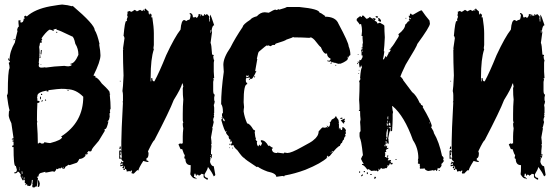

<svg xmlns="http://www.w3.org/2000/svg" viewBox="-20 -755 2451 850"><path d="M233.4 -609.9Q227.5 -609.9 227.5 -613.8H233.4ZM165 -305.2H163.1Q163.1 -310.1 168.9 -313V-309.1Q168.9 -305.2 165 -305.2ZM180.7 -309.1H178.7Q178.7 -314.9 182.6 -314.9L184.6 -311ZM157.2 -314.9V-326.7H161.1V-318.8Q161.1 -314.9 157.2 -314.9ZM167 -334.5H161.1Q161.1 -340.3 165 -340.3L167 -336.4ZM280.3 -352.1 278.3 -356H284.2Q284.2 -352.1 280.3 -352.1ZM163.1 -469.2H159.2V-471.2H163.1ZM159.2 -498.5H155.3Q155.3 -504.4 159.2 -504.4ZM161.1 -506.3H157.2V-508.3H161.1ZM163.1 -514.2H159.2L161.1 -533.7H165ZM180.7 -455.6Q218.3 -461.4 264.6 -463.4Q275.4 -461.4 282.2 -461.4Q297.9 -462.9 297.9 -469.2H292V-473.1Q310.1 -473.1 327.1 -512.2Q327.1 -540 313.5 -561Q306.6 -594.2 297.9 -594.2Q238.3 -623.5 229.5 -623.5L231.4 -627.4Q224.1 -627.4 215.8 -623.5L217.8 -619.6V-617.7H215.8Q208.5 -623.5 198.2 -623.5Q181.6 -611.8 163.1 -584.5Q167 -584 167 -580.6L163.1 -574.7Q165 -571.3 165 -566.9L161.1 -564.9L157.2 -566.9Q155.3 -550.8 153.3 -547.4Q155.3 -536.6 155.3 -518.1Q155.3 -516.1 153.3 -516.1Q153.3 -514.2 155.3 -514.2L151.4 -477.1L153.3 -473.1Q151.4 -469.7 151.4 -465.3Q151.4 -455.6 163.1 -455.6Q171.9 -455.6 180.7 -457.5ZM87.9 39.6V29.8H85.9Q85.9 36.1 84 39.6ZM82 29.8V27.8H76.2V29.8ZM80.1 14.2Q80.1 12.2 78.1 2.4H76.2V14.2ZM68.4 -1.5V-5.4H66.4V-1.5ZM66.4 -9.3V-13.2H64.5V-9.3ZM262.7 -12.2V-16.1H260.7V-12.2ZM170.9 -119.6Q173.8 -119.6 176.8 -125.5Q194.3 -121.6 202.1 -121.6Q254.9 -135.3 254.9 -148.9H251V-150.9Q348.6 -213.4 348.6 -326.7Q315.9 -359.9 278.3 -359.9Q272.5 -361.8 252 -361.8Q239.3 -361.8 196.3 -356H194.3V-350.1H186.5V-354Q145.5 -346.7 145.5 -330.6Q145.5 -322.8 143.6 -322.8L145.5 -318.8V-309.1Q155.3 -309.1 155.3 -305.2Q155.3 -299.3 145.5 -299.3Q143.6 -267.1 143.6 -223.1Q143.6 -218.8 145.5 -215.3L143.6 -211.4Q147.5 -160.2 147.5 -119.6H149.4L155.3 -123.5H157.2L163.1 -119.6ZM132.8 74.7H127Q123 74.7 123 70.8V64.9Q123 63 125 63L123 59.1Q125 48.3 125 41.5H121.1Q121.1 68.8 109.4 68.8Q105.5 66.9 103.5 66.9Q103.5 68.8 101.6 68.8Q101.6 61 98.1 61Q96.2 61 93.8 63Q93.8 64.9 91.8 64.9V63Q93.8 59.6 93.8 55.2H89.8V41.5L80.1 43.5L70.3 23.9Q72.3 23.9 72.3 22Q70.3 22 70.3 20Q72.3 20 72.3 18.1Q64.5 6.3 62.5 5.9Q60.5 5.4 58.6 4.4Q58.6 7.3 50.8 12.2H43V8.3Q54.7 8.3 54.7 -3.4L49.8 -21L48.3 -20Q40 -20 40 -104H34.2V-107.9Q34.2 -111.8 40 -111.8V-125.5Q40 -129.4 34.2 -129.4Q34.2 -133.3 40 -133.3V-137.2H32.2Q32.2 -142.1 40 -143.1L30.3 -209.5Q18.6 -233.9 18.6 -244.6Q18.6 -266.1 22.5 -266.1Q16.6 -285.2 10.7 -332.5Q14.6 -338.9 14.6 -344.2Q14.6 -441.9 22.5 -453.6Q22.5 -464.8 18.6 -477.1Q22.9 -477.1 24.4 -486.8L20.5 -484.9Q16.6 -489.7 16.6 -490.7V-496.6H20.5V-490.7H22.5Q22.5 -526.4 45.9 -566.9Q45.9 -572.3 57.6 -617.7L55.7 -621.6Q58.6 -636.2 63.5 -637.2Q61.5 -650.9 61.5 -664.6Q67.9 -664.6 71.3 -666.5Q71.3 -662.6 69.3 -662.6Q71.3 -659.2 71.3 -654.8Q85 -654.8 85 -672.4L88.9 -670.4Q88.9 -672.4 86.9 -682.1L92.8 -686L98.6 -682.1Q134.3 -714.4 202.1 -727.1Q248.5 -734.9 254.9 -734.9Q280.3 -732.9 299.8 -727.1Q299.8 -729 301.8 -729Q399.4 -646 399.4 -621.6Q410.6 -605 420.9 -559.1H418.9Q424.8 -527.3 424.8 -510.3Q424.8 -482.9 393.6 -420.4Q403.3 -418.9 403.3 -414.6Q401.4 -414.6 401.4 -412.6Q412.1 -412.6 430.7 -385.3Q465.3 -353 465.8 -346.2L463.9 -342.3Q467.8 -341.8 467.8 -338.4Q467.8 -336.4 465.8 -336.4Q469.7 -301.8 469.7 -273.9Q467.8 -268.1 465.8 -268.1L467.8 -264.2Q467.8 -262.2 465.8 -262.2L467.8 -258.3Q467.8 -252.4 463.9 -252.4L465.8 -248.5Q465.8 -246.6 463.9 -246.6L465.8 -242.7V-240.7Q462.9 -219.2 456.1 -219.2V-217.3H460Q452.6 -184.1 446.3 -184.1Q442.4 -183.6 442.4 -180.2L444.3 -176.3L417 -131.3Q385.7 -96.2 385.7 -90.3Q385.7 -84.5 377.9 -84.5Q374 -86.4 372.1 -86.4L364.3 -76.7V-74.7L368.2 -76.7H370.1Q370.1 -70.8 356.4 -70.8L358.4 -66.9V-64.9Q346.2 -51.3 331.1 -51.3Q322.8 -33.7 317.4 -33.7Q289.1 -23.9 288.1 -23.9L284.2 -25.9L268.6 -16.1Q268.6 -8.3 262.7 -8.3H258.8Q254.9 -8.3 254.9 -14.2Q247.1 -11.2 247.1 -8.3L243.2 -10.3H241.2L235.4 -6.3H233.4L229.5 -8.3Q229.5 -2.4 221.7 5.4L211.9 3.4Q184.6 9.3 180.7 9.3V5.4Q178.7 5.4 159.2 11.2Q150.4 15.1 150.4 25.9Q146.5 27.8 144.5 27.8V31.7H148.4Q144.5 72.8 140.6 72.8V68.8ZM150.4 72.8 146.5 70.8 148.4 61V43.5H152.3L156.2 57.1Q155.3 72.8 150.4 72.8ZM40 -576.7Q40 -582.5 43.9 -582.5H45.9Q45.9 -579.6 40 -576.7Z M621.1 -716.3H626Q626 -712.9 637.7 -704.6Q637.7 -690.4 642.6 -690.4V-694.8H647Q647 -690.4 651.9 -690.4L649.4 -678.2H654.3Q661.1 -634.8 661.1 -607.4V-555.7L659.2 -541.5L661.1 -536.6Q647 -494.6 647 -413.6V-395H649.4V-409.2H654.3Q654.3 -395 661.1 -395H663.6Q685.1 -434.6 715.8 -510.7Q753.4 -591.3 779.3 -624Q782.7 -666.5 795.9 -666.5L805.7 -661.6Q805.7 -665 819.8 -668.9Q822.3 -673.8 824.2 -690.4Q819.8 -690.4 819.8 -694.8V-697.3H822.3Q834 -694.8 834 -678.2H840.8L845.7 -680.7Q846.7 -676.3 850.6 -676.3Q855 -676.3 859.9 -690.4Q857.4 -690.4 857.4 -692.4H867.2V-683.1H869.1V-690.4H874V-685.5H883.3V-692.4H888.2L885.7 -688H888.2L895.5 -692.4Q898.4 -692.4 907.2 -680.7V-678.2Q907.2 -676.3 904.8 -676.3Q907.2 -672.9 907.2 -659.7H909.7V-690.4Q914.6 -687 928.2 -643.1Q919.4 -643.1 916.5 -617.2Q916.5 -614.7 918.9 -614.7L912.1 -564.9Q916 -561 918.9 -513.2Q926.3 -513.2 926.3 -508.3Q926.3 -505.9 923.8 -505.9Q925.3 -489.3 928.2 -489.3L926.3 -477.5V-437.5L928.2 -409.2Q923.8 -409.2 923.8 -406.7Q923.8 -404.3 926.3 -404.3L923.8 -392.6V-354.5Q923.8 -337.4 930.7 -335.9L928.2 -323.7V-314.5Q928.2 -309.1 930.7 -305.2Q928.2 -291 926.3 -291L928.2 -278.8V-255.4Q928.2 -252.9 926.3 -252.9L928.2 -248L926.3 -243.7L928.2 -238.8Q923.8 -231 923.8 -224.6Q923.8 -219.2 926.3 -215.3Q920.9 -189 918.9 -189Q918.9 -187 921.4 -187L914.1 -146.5Q916.5 -129.9 916.5 -118.2L914.1 -113.8Q914.1 -111.3 916.5 -111.3L914.1 -87.4V-70.8L918.9 -73.2V-70.8L916.5 -54.7H914.1V-59.1H909.7L912.1 -54.7L909.7 -38.1Q915.5 -19 926.3 -19Q926.3 -16.6 933.1 18.6Q933.1 22 926.3 25.9Q918.9 8.3 902.3 -14.2H899.9Q899.9 -6.3 885.7 16.6V23.4Q889.6 32.7 899.9 32.7V40H895.5Q881.3 31.7 881.3 28.3V16.6Q873 14.2 871.6 14.2Q871.6 17.1 859.9 23.4Q859.9 18.6 855 18.6H850.6V23.4Q845.7 23.4 845.7 14.2H840.8L838.4 28.3Q845.7 28.3 845.7 32.7V35.2H843.3Q833 35.2 822.3 16.6Q824.2 9.8 824.2 -23.9Q800.8 -23.9 800.8 -52.2Q795.9 -52.2 795.9 -56.6L798.3 -68.8Q794.9 -68.8 786.6 -94.7H779.3Q779.3 -96.2 770 -115.7L777.3 -120.6L781.7 -118.2Q786.6 -120.6 789.1 -120.6V-151.4Q789.1 -166 791.5 -187Q789.1 -195.8 789.1 -208Q789.1 -210.4 791.5 -210.4L789.1 -222.2V-250.5Q789.1 -286.1 791.5 -314.5Q789.1 -330.6 789.1 -364.3L791.5 -373.5Q789.1 -377.4 789.1 -385.3H786.6Q781.7 -364.3 749 -312Q731 -264.2 663.6 -134.8Q657.2 -131.8 635.3 -85.4Q635.3 -82.5 637.7 -78.1Q637.7 -54.7 628.4 -54.7V-44.9Q637.7 -43.9 637.7 -38.1H630.9L614.3 -42.5Q592.8 -8.8 592.8 0Q590.3 0 590.3 -2.4Q586.9 -2.4 571.8 14.2L566.9 11.7Q566.9 14.2 564.5 14.2L562 9.3Q564.5 5.4 564.5 0H562Q557.6 0.5 557.6 4.4L552.7 2.4L541 4.4Q541 -7.3 533.7 -7.3Q533.7 -2.4 528.8 -2.4H526.9V-7.3Q529.3 -7.3 533.7 -9.8Q531.2 -13.7 531.2 -19H528.8V-9.8H526.9Q522 -9.8 522 -14.2Q526.9 -20 526.9 -21.5L514.6 -19H512.7V-26.4H514.6Q519.5 -23.9 522 -23.9V-33.2L514.6 -28.3L512.7 -33.2Q517.1 -33.2 517.1 -40.5L524.4 -35.6L526.9 -40.5Q517.1 -44.9 517.1 -54.7L512.7 -52.2H507.8V-85.4Q508.3 -89.8 512.7 -89.8H514.6V-85.4H517.1V-127.9Q517.1 -168 524.4 -302.7H522L524.4 -307.1V-333.5Q524.4 -343.3 522 -352.1Q524.4 -363.3 526.9 -420.9Q524.4 -478 524.4 -536.6H526.9Q526.9 -539.1 524.4 -539.1L531.2 -586.4Q529.3 -595.7 526.9 -595.7Q532.7 -661.6 538.6 -661.6H543L541 -666.5Q541 -670.4 545.4 -680.7Q543 -685.5 543 -688L545.4 -699.7Q543 -699.7 543 -702.1L552.7 -706.5Q559.6 -704.6 559.6 -702.1Q563 -702.1 576.2 -711.4Q585.9 -706.5 585.9 -704.6L600.1 -711.4Q606.9 -709 606.9 -706.5Q616.7 -708 616.7 -713.9H618.7V-706.5H621.1ZM912.1 -621.6V-609.9H914.1V-621.6ZM510.3 -397H514.6V-395H510.3ZM510.3 -106.4H514.6V-99.6Q514.6 -94.7 510.3 -94.7Q510.3 -97.2 507.8 -97.2Q510.3 -101.1 510.3 -106.4ZM512.7 -83V-80.6L514.6 -68.8L510.3 -66.4Q512.7 -62 512.7 -56.6H519.5L517.1 -80.6V-83ZM912.1 -68.8V-64H914.1V-68.8ZM845.7 35.2H850.6V37.6H845.7Z M1250 -724.1H1304.7Q1394.5 -715.3 1394.5 -698.7Q1400.4 -698.7 1418 -685.1H1419.9L1418 -681.2Q1466.3 -681.2 1478.5 -649.9Q1523.4 -566.4 1523.4 -550.3Q1531.2 -531.7 1531.2 -511.2Q1523.4 -508.8 1517.6 -489.7Q1502.4 -477.5 1484.4 -472.2Q1482.4 -472.2 1482.4 -474.1Q1480.5 -474.1 1480.5 -472.2Q1476.6 -472.2 1460.9 -478V-476.1Q1454.6 -480 1449.2 -480Q1449.2 -478 1447.3 -478Q1447.3 -483.9 1443.4 -483.9L1439.5 -481.9L1429.7 -483.9V-487.8H1431.6Q1433.6 -487.8 1433.6 -485.8Q1443.4 -485.8 1443.4 -495.6Q1427.7 -502 1427.7 -519L1423.8 -517.1Q1412.1 -517.1 1400.4 -546.4Q1397 -546.4 1373 -577.6Q1366.2 -585.4 1357.4 -589.4Q1353 -589.4 1349.6 -587.4Q1314.9 -589.4 1293 -589.4H1281.2L1277.3 -591.3Q1277.3 -588.9 1248 -579.6Q1243.7 -574.7 1201.2 -562Q1197.3 -559.6 1197.3 -556.2H1187.5L1177.7 -550.3L1168 -554.2Q1164.1 -552.2 1162.1 -552.2V-554.2Q1158.2 -554.2 1127 -526.9Q1123.5 -526.9 1117.2 -495.6Q1117.2 -493.7 1119.1 -493.7L1109.4 -439L1113.3 -440.9H1115.2Q1099.6 -406.2 1093.8 -405.8H1089.8Q1085 -405.8 1084 -413.6L1078.1 -409.7H1076.2L1072.3 -411.6L1068.4 -405.8V-397.9Q1068.4 -388.2 1074.2 -388.2V-382.3Q1058.6 -382.3 1058.6 -304.2V-302.2Q1058.6 -297.9 1060.5 -280.8Q1058.6 -270.5 1058.6 -261.2Q1062.5 -234.9 1074.2 -208.5Q1085.9 -208.5 1101.6 -181.2Q1109.4 -178.2 1109.4 -175.3Q1109.4 -171.4 1107.4 -171.4Q1109.4 -145.5 1113.3 -142.1Q1113.3 -140.1 1111.3 -140.1Q1113.3 -130.4 1119.1 -130.4L1117.2 -126.5V-124.5Q1117.2 -109.4 1125 -106.9Q1125 -114.7 1128.9 -114.7Q1128.9 -111.8 1134.8 -108.9L1140.6 -122.6Q1137.7 -122.6 1134.8 -128.4V-134.3H1136.7Q1154.8 -134.3 1168 -108.9L1171.9 -110.8Q1184.6 -101.1 1187.5 -101.1V-97.2H1183.6Q1183.6 -77.6 1205.1 -77.6Q1207 -77.6 1207 -79.6Q1231.9 -75.7 1236.3 -75.7Q1236.8 -79.6 1240.2 -79.6Q1241.7 -79.6 1252 -77.6Q1269.5 -77.6 1314.5 -103Q1361.8 -127.9 1367.2 -134.3Q1390.6 -151.9 1390.6 -173.3Q1405.8 -190.9 1408.2 -190.9L1421.9 -189V-192.9H1423.8L1429.7 -189V-192.9L1425.8 -198.7H1427.7L1435.5 -192.9Q1441.4 -198.7 1441.4 -210.4H1439.5V-212.4Q1442.4 -212.4 1449.2 -226.1Q1464.8 -232.4 1464.8 -239.7H1468.8Q1468.8 -235.8 1478.5 -224.1L1480.5 -210.4H1478.5L1480.5 -206.5V-183.1H1482.4V-189H1486.3Q1486.3 -179.2 1494.1 -179.2Q1496.1 -187 1496.1 -192.9H1498Q1509.8 -185.5 1511.7 -177.2L1509.8 -173.3L1511.7 -163.6Q1507.8 -163.1 1507.8 -159.7Q1509.8 -156.2 1509.8 -151.9Q1504.9 -151.9 1502 -136.2Q1497.6 -136.2 1494.1 -122.6Q1489.3 -122.6 1484.4 -108.9Q1475.1 -108.9 1439.5 -64Q1436.5 -64 1431.6 -60.1V-65.9Q1428.7 -65.9 1425.8 -58.1H1429.7Q1402.8 -32.2 1332 -3.4Q1284.7 14.2 1240.2 22L1238.3 25.9L1230.5 23.9Q1207 27.8 1203.1 27.8Q1203.1 12.2 1164.1 4.4Q1135.3 -6.3 1121.1 -17.1L1117.2 -15.1Q1061.5 -51.3 1060.5 -56.2Q1054.7 -56.2 1031.2 -89.4Q1013.7 -104.5 1013.7 -112.8L1003.9 -110.8Q1003.9 -112.8 1002 -112.8L1007.8 -126.5Q1003.9 -126.5 1003.9 -132.3H1002V-128.4H998V-130.4Q1002 -135.3 1002 -136.2Q992.2 -137.2 992.2 -151.9Q980.5 -162.6 980.5 -169.4L982.4 -173.3V-175.3H980.5V-171.4Q974.1 -171.4 959 -226.1Q962.9 -226.1 962.9 -230Q960.9 -233.9 960.9 -235.8L964.8 -237.8L962.9 -241.7V-253.4H966.8V-261.2Q966.8 -284.2 959 -294.4Q959 -353.5 970.7 -437L968.8 -468.3Q968.8 -499.5 1000 -544.4Q1021.5 -587.4 1054.7 -636.2Q1055.2 -646.5 1087.9 -667.5Q1094.7 -677.2 1117.2 -683.1Q1133.3 -700.7 1152.3 -700.7L1169.9 -698.7Q1192.9 -712.4 1199.2 -712.4Q1201.2 -712.4 1205.1 -710.4L1212.9 -714.4L1216.8 -712.4Q1245.6 -720.2 1250 -724.1ZM1517.6 -503.4V-499.5H1519.5V-503.4ZM1447.3 -478V-472.2H1443.4V-474.1Q1443.8 -478 1447.3 -478ZM1464.8 -468.3Q1468.8 -467.8 1468.8 -464.4H1464.8ZM1070.3 -421.4V-413.6Q1080.6 -413.6 1082 -419.4V-421.4L1078.1 -419.4H1074.2ZM1105.5 -417.5H1109.4V-415.5Q1109.4 -411.6 1105.5 -411.6ZM1082 -405.8H1087.9Q1087.9 -401.9 1084 -401.9H1082ZM964.8 -235.8V-233.9Q968.3 -218.3 972.7 -218.3H974.6V-224.1Q966.8 -231.9 966.8 -235.8ZM1490.2 -233.9H1496.1V-230L1488.3 -228L1486.3 -231.9ZM1505.9 -230 1507.8 -226.1Q1503.9 -225.6 1503.9 -222.2V-220.2H1507.8V-218.3L1502 -210.4Q1503.9 -210.4 1503.9 -208.5H1500L1488.3 -222.2Q1504.4 -230 1505.9 -230ZM996.1 -118.7H1000V-112.8H996.1ZM994.1 -103H996.1V-99.1H994.1ZM1007.8 -101.1H1011.7V-97.2Q1007.8 -97.2 1007.8 -101.1ZM1449.2 -87.4V-81.5Q1453.1 -81.5 1453.1 -85.4ZM1443.4 -81.5V-79.6H1447.3V-81.5Z M1847.2 -709Q1863.3 -685.1 1881.3 -664.1L1883.3 -650.4Q1883.3 -636.7 1827.6 -560.5Q1827.6 -553.2 1775.9 -468.8Q1754.4 -423.8 1752.4 -416Q1754.4 -416 1765.1 -402.3H1763.2L1804.2 -347.7Q1822.8 -334 1838.4 -298.8Q1841.3 -298.8 1844.7 -293Q1842.8 -293 1842.8 -291Q1846.2 -291 1853.5 -285.2L1851.1 -281.2Q1888.2 -219.2 1892.1 -195.3L1887.7 -193.4Q1900.9 -173.3 1900.9 -166Q1924.3 -126.5 1937 -64.5Q1939.5 -64.5 1943.8 -56.6V-54.7L1941.4 -44.9H1945.8V-43Q1937 -29.3 1933.1 -29.3L1935.1 -25.4Q1935.1 -16.1 1922.4 -7.8Q1922.4 -11.7 1918 -11.7Q1916.5 2 1911.6 2Q1909.2 -2 1909.2 -3.9Q1905.3 0 1896.5 0V-2Q1892.6 0 1875 2Q1859.9 -2.9 1859.9 -9.8L1849.1 -7.8V-9.8L1844.7 -7.8H1842.8Q1838.4 -7.8 1838.4 -11.7V-13.7Q1838.4 -15.6 1840.3 -15.6L1838.4 -19.5V-29.3Q1829.6 -29.3 1829.6 -33.2H1832L1829.6 -37.1Q1832 -41 1832 -43Q1832 -44.9 1829.6 -44.9L1832 -54.7Q1832 -99.1 1808.1 -134.8Q1770 -241.7 1718.3 -285.2H1715.8Q1718.3 -259.8 1720.2 -259.8L1718.3 -250V-228.5Q1718.3 -211.9 1715.8 -175.8L1711.4 -173.8H1709.5V-193.4Q1705.1 -191.4 1703.1 -191.4V-187.5H1707.5V-177.7Q1703.6 -173.3 1698.7 -142.6L1700.7 -132.8H1698.7L1700.7 -128.9V-119.1H1696.8V-123H1694.3V-119.1H1689.9L1692.4 -128.9H1686L1688 -125V-115.2Q1681.6 -115.2 1681.6 -109.4V-107.4H1683.6V-111.3H1688V-105.5H1689.9V-109.4H1694.3L1692.4 -99.6V-97.7L1698.7 -101.6V-95.7Q1688 -95.7 1688 -85.9H1689.9V-82Q1683.6 -82 1683.6 -80.1Q1686 -76.2 1686 -74.2H1683.6L1686 -70.3L1683.6 -60.5Q1689.9 -60.5 1689.9 -56.6L1694.3 -58.6Q1697.8 -58.6 1700.7 -52.7L1696.8 -46.9V-44.9H1698.7L1709.5 -46.9L1711.4 -43V-41H1707.5Q1711.4 -36.1 1711.4 -33.2L1715.8 -35.2L1718.3 -31.2Q1718.3 -27.3 1713.9 -27.3H1709.5V-31.2H1705.1Q1705.1 -26.4 1700.7 -21.5L1696.8 -23.4H1694.3L1696.8 -19.5L1692.4 -13.7Q1694.3 -13.7 1694.3 -11.7L1689.9 -9.8V-11.7Q1682.1 -7.8 1672.9 -7.8Q1667.5 -11.7 1666.5 -11.7Q1663.1 -3.9 1660.2 -3.9H1657.7V-7.8H1655.8V2Q1651.4 3.9 1649.4 3.9Q1649.4 0 1645 0Q1643.1 0 1643.1 2L1638.7 0Q1636.2 0 1636.2 2L1632.3 0Q1627.9 2 1625.5 2Q1623.5 2 1612.8 -5.9H1610.8L1606.4 -3.9Q1590.8 -25.4 1582.5 -25.4V-29.3H1589.4V-31.2Q1585 -36.1 1578.6 -50.8V-52.7L1585 -66.4H1586.9Q1578.6 -144.5 1571.8 -144.5Q1571.8 -146.5 1574.2 -146.5L1571.8 -150.4V-168Q1576.2 -172.9 1576.2 -175.8Q1576.2 -193.4 1574.2 -214.8Q1574.2 -216.3 1576.2 -226.6Q1574.2 -241.7 1574.2 -259.8V-263.7H1567.9L1571.8 -269.5Q1571.8 -290 1569.8 -312.5Q1571.8 -353 1571.8 -388.7Q1571.8 -390.6 1569.8 -394.5Q1574.2 -404.3 1576.2 -404.3Q1576.2 -406.2 1574.2 -410.2Q1577.6 -455.1 1582.5 -455.1Q1580.6 -458.5 1580.6 -464.8Q1576.2 -464.8 1576.2 -457H1571.8L1569.8 -470.7V-476.6Q1563.5 -476.6 1563.5 -480.5V-482.4H1567.9V-478.5H1569.8L1571.8 -490.2L1576.2 -488.3Q1579.1 -488.3 1585 -502V-509.8H1580.6V-523.4Q1580.6 -527.8 1578.6 -531.2Q1578.6 -537.1 1585 -537.1V-541H1580.6V-544.9H1585V-562.5H1586.9L1585 -585.9V-595.7H1580.6L1582.5 -615.2V-621.1Q1582.5 -633.8 1578.6 -648.4H1576.2L1571.8 -646.5Q1571.8 -649.4 1559.1 -664.1V-669.9Q1559.1 -672.9 1574.2 -683.6L1580.6 -679.7H1582.5V-685.5H1589.4L1602.1 -671.9Q1608.9 -671.9 1617.2 -679.7L1634.3 -668V-671.9H1629.9V-675.8Q1643.1 -673.8 1643.1 -669.9L1638.7 -664.1V-662.1Q1647.9 -662.1 1651.4 -650.4Q1658.7 -654.3 1662.1 -654.3Q1681.6 -644.5 1681.6 -640.6Q1681.6 -618.7 1683.6 -589.8Q1681.6 -546.9 1679.2 -529.3Q1679.2 -527.3 1681.6 -527.3Q1679.2 -508.8 1675.3 -492.2H1679.2Q1686 -503.9 1686 -505.9H1689.9V-502H1692.4Q1692.4 -505.4 1700.7 -519.5Q1698.7 -519.5 1698.7 -521.5Q1704.6 -521.5 1709.5 -533.2V-535.2L1705.1 -533.2V-537.1Q1717.8 -548.3 1732.9 -574.2Q1746.1 -593.3 1746.1 -597.7Q1743.7 -601.6 1743.7 -603.5Q1773.9 -627 1773.9 -646.5Q1776.9 -646.5 1786.6 -660.2Q1793.5 -660.2 1793.5 -664.1L1789.1 -666L1793.5 -673.8Q1789.1 -681.6 1789.1 -685.5L1793.5 -683.6Q1794.4 -695.3 1799.8 -695.3Q1799.8 -690.4 1808.1 -689.5Q1840.8 -709 1844.7 -709ZM1643.1 -683.6H1647L1651.4 -681.6Q1651.4 -683.6 1653.8 -683.6V-681.6Q1651.4 -677.7 1651.4 -675.8H1647Q1647 -679.7 1643.1 -679.7ZM1657.7 -675.8 1666.5 -666V-662.1Q1666.5 -658.2 1662.1 -658.2Q1662.1 -660.2 1653.8 -664.1L1655.8 -668Q1653.8 -671.9 1653.8 -673.8ZM1775.9 -675.8H1778.3V-671.9H1775.9ZM1795.4 -673.8V-669.9Q1799.8 -669.9 1799.8 -673.8ZM1709.5 -541V-537.1H1711.4V-541ZM1585 -531.2V-525.4H1586.9V-531.2ZM1563.5 -515.6H1567.9V-513.7H1563.5ZM1565.4 -476.6V-470.7Q1561 -470.7 1561 -474.6ZM1567.9 -445.3H1571.8V-443.4H1567.9ZM1565.4 -429.7H1569.8V-427.7H1565.4ZM1696.8 -240.2Q1696.8 -235.8 1694.3 -232.4Q1696.8 -228.5 1696.8 -226.6H1698.7V-240.2ZM1694.3 -220.7V-212.9H1696.8V-220.7ZM1703.1 -216.8V-212.9H1705.1V-216.8ZM1881.3 -212.9V-209H1883.3V-212.9ZM1692.4 -210.9V-199.2H1698.7V-201.2Q1694.3 -206.1 1694.3 -210.9ZM1700.7 -207V-203.1Q1701.7 -199.2 1705.1 -199.2H1709.5Q1707.5 -202.1 1707.5 -210.9H1705.1Q1700.7 -210.4 1700.7 -207ZM1696.8 -191.4V-187.5H1698.7V-191.4ZM1694.3 -183.6Q1689.9 -167.5 1689.9 -152.3Q1689.9 -150.4 1692.4 -146.5Q1689.9 -142.6 1689.9 -140.6V-136.7H1692.4L1696.8 -156.2H1694.3L1696.8 -160.2V-183.6ZM1698.7 -68.4V-64.5Q1698.7 -60.5 1694.3 -60.5L1692.4 -64.5ZM1731 -50.8H1735.4V-46.9H1731ZM1922.4 -2H1926.3V2H1922.4ZM1593.3 2H1595.7V3.9Q1595.7 7.8 1591.3 7.8L1589.4 3.9ZM1569.8 3.9H1574.2V9.8H1569.8ZM1604 7.8H1608.4V15.6H1604ZM1619.1 15.6H1625.5V19.5H1619.1ZM1582.5 17.6H1586.9V19.5Q1586.9 22.5 1580.6 25.4H1578.6V21.5Q1582.5 21.5 1582.5 17.6ZM1638.7 27.3H1640.6L1645 29.3Q1641.6 37.1 1638.7 37.1L1636.2 33.2Q1638.7 29.3 1638.7 27.3Z M2083.5 -716.3H2088.4Q2088.4 -712.9 2100.1 -704.6Q2100.1 -690.4 2105 -690.4V-694.8H2109.4Q2109.4 -690.4 2114.3 -690.4L2111.8 -678.2H2116.7Q2123.5 -634.8 2123.5 -607.4V-555.7L2121.6 -541.5L2123.5 -536.6Q2109.4 -494.6 2109.4 -413.6V-395H2111.8V-409.2H2116.7Q2116.7 -395 2123.5 -395H2126Q2147.5 -434.6 2178.2 -510.7Q2215.8 -591.3 2241.7 -624Q2245.1 -666.5 2258.3 -666.5L2268.1 -661.6Q2268.1 -665 2282.2 -668.9Q2284.7 -673.8 2286.6 -690.4Q2282.2 -690.4 2282.2 -694.8V-697.3H2284.7Q2296.4 -694.8 2296.4 -678.2H2303.2L2308.1 -680.7Q2309.1 -676.3 2313 -676.3Q2317.4 -676.3 2322.3 -690.4Q2319.8 -690.4 2319.8 -692.4H2329.6V-683.1H2331.5V-690.4H2336.4V-685.5H2345.7V-692.4H2350.6L2348.1 -688H2350.6L2357.9 -692.4Q2360.8 -692.4 2369.6 -680.7V-678.2Q2369.6 -676.3 2367.2 -676.3Q2369.6 -672.9 2369.6 -659.7H2372.1V-690.4Q2377 -687 2390.6 -643.1Q2381.8 -643.1 2378.9 -617.2Q2378.9 -614.7 2381.3 -614.7L2374.5 -564.9Q2378.4 -561 2381.3 -513.2Q2388.7 -513.2 2388.7 -508.3Q2388.7 -505.9 2386.2 -505.9Q2387.7 -489.3 2390.6 -489.3L2388.7 -477.5V-437.5L2390.6 -409.2Q2386.2 -409.2 2386.2 -406.7Q2386.2 -404.3 2388.7 -404.3L2386.2 -392.6V-354.5Q2386.2 -337.4 2393.1 -335.9L2390.6 -323.7V-314.5Q2390.6 -309.1 2393.1 -305.2Q2390.6 -291 2388.7 -291L2390.6 -278.8V-255.4Q2390.6 -252.9 2388.7 -252.9L2390.6 -248L2388.7 -243.7L2390.6 -238.8Q2386.2 -231 2386.2 -224.6Q2386.2 -219.2 2388.7 -215.3Q2383.3 -189 2381.3 -189Q2381.3 -187 2383.8 -187L2376.5 -146.5Q2378.9 -129.9 2378.9 -118.2L2376.5 -113.8Q2376.5 -111.3 2378.9 -111.3L2376.5 -87.4V-70.8L2381.3 -73.2V-70.8L2378.9 -54.7H2376.5V-59.1H2372.1L2374.5 -54.7L2372.1 -38.1Q2377.9 -19 2388.7 -19Q2388.7 -16.6 2395.5 18.6Q2395.5 22 2388.7 25.9Q2381.3 8.3 2364.7 -14.2H2362.3Q2362.3 -6.3 2348.1 16.6V23.4Q2352.1 32.7 2362.3 32.7V40H2357.9Q2343.8 31.7 2343.8 28.3V16.6Q2335.4 14.2 2334 14.2Q2334 17.1 2322.3 23.4Q2322.3 18.6 2317.4 18.6H2313V23.4Q2308.1 23.4 2308.1 14.2H2303.2L2300.8 28.3Q2308.1 28.3 2308.1 32.7V35.2H2305.7Q2295.4 35.2 2284.7 16.6Q2286.6 9.8 2286.6 -23.9Q2263.2 -23.9 2263.2 -52.2Q2258.3 -52.2 2258.3 -56.6L2260.7 -68.8Q2257.3 -68.8 2249 -94.7H2241.7Q2241.7 -96.2 2232.4 -115.7L2239.7 -120.6L2244.1 -118.2Q2249 -120.6 2251.5 -120.6V-151.4Q2251.5 -166 2253.9 -187Q2251.5 -195.8 2251.5 -208Q2251.5 -210.4 2253.9 -210.4L2251.5 -222.2V-250.5Q2251.5 -286.1 2253.9 -314.5Q2251.5 -330.6 2251.5 -364.3L2253.9 -373.5Q2251.5 -377.4 2251.5 -385.3H2249Q2244.1 -364.3 2211.4 -312Q2193.4 -264.2 2126 -134.8Q2119.6 -131.8 2097.7 -85.4Q2097.7 -82.5 2100.1 -78.1Q2100.1 -54.7 2090.8 -54.7V-44.9Q2100.1 -43.9 2100.1 -38.1H2093.3L2076.7 -42.5Q2055.2 -8.8 2055.2 0Q2052.7 0 2052.7 -2.4Q2049.3 -2.4 2034.2 14.2L2029.3 11.7Q2029.3 14.2 2026.9 14.2L2024.4 9.3Q2026.9 5.4 2026.9 0H2024.4Q2020 0.5 2020 4.4L2015.1 2.4L2003.4 4.4Q2003.4 -7.3 1996.1 -7.3Q1996.1 -2.4 1991.2 -2.4H1989.3V-7.3Q1991.7 -7.3 1996.1 -9.8Q1993.7 -13.7 1993.7 -19H1991.2V-9.8H1989.3Q1984.4 -9.8 1984.4 -14.2Q1989.3 -20 1989.3 -21.5L1977.1 -19H1975.1V-26.4H1977.1Q1981.9 -23.9 1984.4 -23.9V-33.2L1977.1 -28.3L1975.1 -33.2Q1979.5 -33.2 1979.5 -40.5L1986.8 -35.6L1989.3 -40.5Q1979.5 -44.9 1979.5 -54.7L1975.1 -52.2H1970.2V-85.4Q1970.7 -89.8 1975.1 -89.8H1977.1V-85.4H1979.5V-127.9Q1979.5 -168 1986.8 -302.7H1984.4L1986.8 -307.1V-333.5Q1986.8 -343.3 1984.4 -352.1Q1986.8 -363.3 1989.3 -420.9Q1986.8 -478 1986.8 -536.6H1989.3Q1989.3 -539.1 1986.8 -539.1L1993.7 -586.4Q1991.7 -595.7 1989.3 -595.7Q1995.1 -661.6 2001 -661.6H2005.4L2003.4 -666.5Q2003.4 -670.4 2007.8 -680.7Q2005.4 -685.5 2005.4 -688L2007.8 -699.7Q2005.4 -699.7 2005.4 -702.1L2015.1 -706.5Q2022 -704.6 2022 -702.1Q2025.4 -702.1 2038.6 -711.4Q2048.3 -706.5 2048.3 -704.6L2062.5 -711.4Q2069.3 -709 2069.3 -706.5Q2079.1 -708 2079.1 -713.9H2081.1V-706.5H2083.5ZM2374.5 -621.6V-609.9H2376.5V-621.6ZM1972.7 -397H1977.1V-395H1972.7ZM1972.7 -106.4H1977.1V-99.6Q1977.1 -94.7 1972.7 -94.7Q1972.7 -97.2 1970.2 -97.2Q1972.7 -101.1 1972.7 -106.4ZM1975.1 -83V-80.6L1977.1 -68.8L1972.7 -66.4Q1975.1 -62 1975.1 -56.6H1981.9L1979.5 -80.6V-83ZM2374.5 -68.8V-64H2376.5V-68.8ZM2308.1 35.2H2313V37.6H2308.1Z"/></svg>

Font: Mister Brush
Style: Regular
Weight: 400
Designer: GGBotNet
Foundry: GGBotNet
Version: 1.00